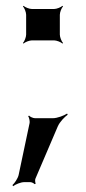

<svg xmlns="http://www.w3.org/2000/svg" viewBox="-20 -515 296 661"><path d="M186 -396V-464C186 -473 192 -488 197 -493L195 -495C190 -490 175 -484 166 -484H90C81 -484 66 -490 61 -495L59 -493C64 -488 70 -473 70 -464V-396C70 -387 64 -372 59 -367L61 -365C66 -370 81 -376 90 -376H166C175 -376 190 -370 195 -365L197 -367C192 -372 186 -387 186 -396ZM161 -108H101C94 -108 83 -113 80 -117L77 -115C80 -111 83 -99 82 -92L44 88C41 100 30 116 23 122L25 126C33 120 51 112 64 112H84C89 112 97 116 99 119L103 117C101 114 100 104 102 100L179 -80C186 -96 203 -113 213 -120L211 -124C200 -117 178 -108 161 -108Z"/></svg>

Font: Gamestation Storm
Style: Regular
Weight: 400
Designer: Jonas Hecksher
Foundry: Jonas Hecksher, Playtypeª, e-types AS
Version: Version 1.003